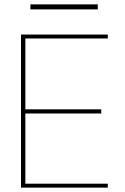

<svg xmlns="http://www.w3.org/2000/svg" viewBox="-20 -858 571 878"><path d="M76 0V-700H473V-682H96V-358H443V-339H96V-18H473V0ZM119 -815V-838H427V-815Z"/></svg>

Font: DM Sans 18pt Thin
Style: Regular
Weight: 250
Designer: Colophon Foundry, Jonny Pinhorn
Foundry: Colophon Foundry
Version: Version 4.004;gftools[0.9.30]